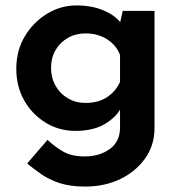

<svg xmlns="http://www.w3.org/2000/svg" viewBox="-20 -471 663 707"><path d="M293 216Q238 216 199 203Q160 190 131.5 170Q103 150 80 131L155 44Q180 68 211.5 86.5Q243 105 291 105Q347 105 384.5 77.5Q422 50 422 -1V-101L428 -78Q411 -42 368 -15.5Q325 11 257 11Q198 11 148.5 -19Q99 -49 69.5 -100.5Q40 -152 40 -218Q40 -285 71.5 -337.5Q103 -390 153.5 -420.5Q204 -451 261 -451Q318 -451 360.5 -433Q403 -415 424 -388L419 -374L432 -431H549V1Q549 63 515 111.5Q481 160 423.5 188Q366 216 293 216ZM168 -221Q168 -185 184.5 -155.5Q201 -126 230 -109Q259 -92 295 -92Q341 -92 373 -112.5Q405 -133 422 -169V-269Q408 -305 374 -326.5Q340 -348 295 -348Q259 -348 230 -331.5Q201 -315 184.5 -286.5Q168 -258 168 -221Z"/></svg>

Font: Reem Kufi Fun SemiBold
Style: Regular
Weight: 600
Designer: Khaled Hosny
Version: Version 1.005